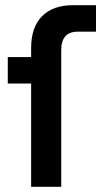

<svg xmlns="http://www.w3.org/2000/svg" viewBox="-20 -720 390 740"><path d="M10 -500H100V-535Q100 -615 142 -657.5Q184 -700 262 -700H350V-598H280Q216 -598 216 -527V0H100V-398H10Z"/></svg>

Font: Retni Sans
Style: Bold
Weight: 700
Designer: Vitaly Kuzmin
Foundry: ParaType Ltd.
Version: Version 1.00;March 2, 2019;FontCreator 11.5.0.2425 64-bit; t